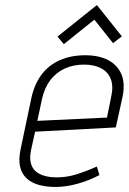

<svg xmlns="http://www.w3.org/2000/svg" viewBox="-20 -729 510 761"><path d="M463 -585 364 -709 208 -584 233 -554 354 -651 428 -558ZM103 -134 119 -207 439 -224 465 -342Q477 -397 461.5 -434Q446 -471 409 -490.5Q372 -510 318 -510Q261 -510 217 -490.5Q173 -471 144.5 -433Q116 -395 104 -339L62 -139Q53 -98 59.5 -69Q66 -40 85.5 -22Q105 -4 134.5 4Q164 12 201 12Q241 12 286.5 -0.5Q332 -13 374 -35L364 -69Q319 -49 281.5 -37.5Q244 -26 205 -26Q178 -26 156.5 -32Q135 -38 121 -50.5Q107 -63 102 -83.5Q97 -104 103 -134ZM421 -347 404 -263 128 -250 147 -339Q157 -382 179.5 -411.5Q202 -441 236 -457Q270 -473 314 -473Q353 -473 380.5 -458.5Q408 -444 419 -416Q430 -388 421 -347Z"/></svg>

Font: Advent Pro Light
Style: Italic
Weight: 300
Italic angle: -12°
Version: Version 3.000